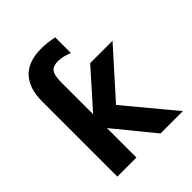

<svg xmlns="http://www.w3.org/2000/svg" viewBox="-211 -886 1014 1014"><g transform="rotate(-45 295.5 -379.5)"><path d="M216.8 -321.3 396.5 -523.4H563.5L336.9 -270.5L563.5 2H396.5L216.8 -217.8V2H74.2V-561.5Q74.2 -658.2 123 -709.5Q171.9 -760.7 266.6 -760.7Q313.5 -760.7 362.3 -750V-632.8Q321.3 -650.4 285.2 -651.4Q247.1 -651.4 231.9 -631.8Q216.8 -612.3 216.8 -561.5Z"/></g></svg>

Font: Nasu
Style: Bold
Weight: 700
Designer: Ryoko NISHIZUKA (kana &amp; ideographs); Paul D. Hunt (Latin, Greek &amp; Cyrillic); Wenlong ZHANG (bopomofo); Sandoll C
Version: Version 2014.1215